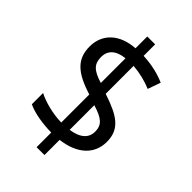

<svg xmlns="http://www.w3.org/2000/svg" viewBox="-241 -851 1002 1002"><g transform="rotate(45 260.0 -350.5)"><path d="M230 -50V58H288V-54C404 -68 470 -130 470 -221C470 -316 409 -354 288 -394V-600C338 -596 385 -584 425 -567L450 -638C405 -658 352 -671 288 -674V-759H230V-672C123 -665 54 -605 54 -509C54 -417 107 -369 230 -331V-124C166 -125 96 -144 54 -166V-83C95 -63 161 -51 230 -50ZM230 -598V-416C158 -438 135 -462 135 -514C135 -560 166 -592 230 -598ZM288 -128V-310C364 -287 389 -264 389 -215C389 -170 357 -138 288 -128Z"/></g></svg>

Font: Noto Sans Arabic UI SmCn
Style: Regular
Weight: 400
Width: 4
Designer: Monotype Design Team, Nadine Chahine and Nizar Qandah
Foundry: Monotype Imaging Inc.
Version: Version 2.010